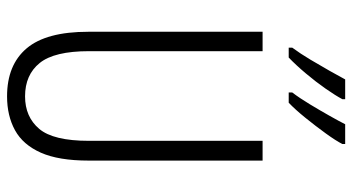

<svg xmlns="http://www.w3.org/2000/svg" viewBox="-247 -741 998 544"><g transform="rotate(90 252.0 -469.0)"><path d="M435 -221Q435 -136 412.5 -85.5Q390 -35 349 -12.5Q308 10 253 10Q164 10 117 -45.5Q70 -101 70 -220V-714H125V-222Q125 -124 158.5 -82.5Q192 -41 253 -41Q311 -41 345 -81Q379 -121 379 -222V-714H435ZM388 -940Q379 -922 358 -893Q337 -864 313.5 -835Q290 -806 271 -788H242V-798Q258 -819 275.5 -848Q293 -877 308.5 -904.5Q324 -932 332 -948H388ZM261 -940Q251 -921 231.5 -893Q212 -865 188 -836.5Q164 -808 143 -788H115V-798Q132 -821 149 -849.5Q166 -878 181 -904.5Q196 -931 205 -948H261Z"/></g></svg>

Font: Noto Sans Ethiopic ExtraCondensed Light
Style: Regular
Weight: 300
Width: 2
Designer: Monotype Design Team
Foundry: Monotype Imaging Inc.
Version: Version 2.102; ttfautohint (v1.8.4.7-5d5b)